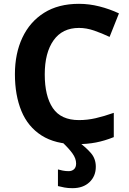

<svg xmlns="http://www.w3.org/2000/svg" viewBox="-20 -744 677 1004"><path d="M393 -598Q306 -598 260 -533Q214 -468 214 -355Q214 -241 256.5 -178.5Q299 -116 393 -116Q437 -116 480.5 -126Q524 -136 575 -154V-27Q528 -8 482 1Q436 10 379 10Q269 10 197.5 -35.5Q126 -81 92 -163.5Q58 -246 58 -356Q58 -464 97 -547Q136 -630 210.5 -677Q285 -724 393 -724Q446 -724 499.5 -710.5Q553 -697 602 -674L553 -551Q513 -570 472.5 -584Q432 -598 393 -598ZM378 111Q378 85 359 58.5Q340 32 306 0H393Q430 27 455.5 56.5Q481 86 481 128Q481 177 448 208.5Q415 240 359 240Q335 240 317 236.5Q299 233 283 229V142Q293 145 308 148Q323 151 339 151Q356 151 367 141Q378 131 378 111Z"/></svg>

Font: Noto IKEA Latin
Style: Bold
Weight: 700
Designer: Monotype Design Team
Foundry: Monotype Imaging Inc.
Version: Version 1.0